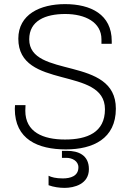

<svg xmlns="http://www.w3.org/2000/svg" viewBox="-20 -716 667 933"><path d="M473 -503H523V-516C523 -646 421 -696 296 -696C175 -696 69 -646 69 -528C69 -277 490 -396 490 -185C490 -72 403 -38 296 -38C189 -38 103 -74 103 -178L104 -205H53C53 -205 52 -193 52 -187C52 -39 164 10 300 10C432 10 543 -42 543 -188C543 -447 122 -332 122 -525C122 -615 200 -648 297 -648C394 -648 473 -608 473 -525ZM216 138V184C240 193 269 197 294 197C340 197 412 179 412 106C412 37 360 17 306 17H281V51H303C330 51 361 66 361 97C361 140 322 151 285 151C252 151 229 145 216 138Z"/></svg>

Font: Chivo Light
Style: Regular
Weight: 300
Designer: Hector Gatti
Foundry: Omnibus-Type
Version: Version 1.003;PS 001.003;hotconv 1.0.70;makeotf.lib2.5.58329